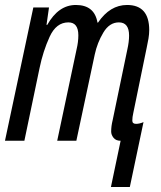

<svg xmlns="http://www.w3.org/2000/svg" viewBox="-21 -566 646 772"><path d="M501 186 556 -75Q540 -68 526 -68Q511 -68 511 -81Q511 -95 515 -112L569 -375Q573 -393 576 -411Q579 -429 579 -445Q579 -546 490 -546Q421 -546 373 -475H371Q359 -546 284 -546Q214 -546 169 -466H166L176 -536H113L-1 0H77L138 -292Q152 -360 178.5 -418Q205 -476 254 -476Q294 -476 294 -424Q294 -397 287 -368L209 0H286L360 -347Q370 -394 394.5 -435Q419 -476 457 -476Q498 -476 498 -423Q498 -398 491 -367L432 -83Q426 -59 426 -37Q426 -24 435.5 -12Q445 0 464 0L425 186Z"/></svg>

Font: Noto Sans Display Condensed
Style: Italic
Weight: 400
Width: 3
Designer: Monotype Design team
Foundry: Monotype Imaging Inc.
Version: 1.000